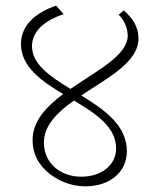

<svg xmlns="http://www.w3.org/2000/svg" viewBox="-20 -655 563 678"><path d="M282 3C366 3 428 -46 428 -121C428 -213 348 -268 267 -318C360 -380 469 -435 469 -519C469 -560 449 -591 417 -618L399 -603C414 -589 431 -561 431 -529C431 -459 322 -406 229 -341C157 -385 93 -428 93 -492C93 -545 138 -583 205 -605L178 -635C107 -611 54 -566 54 -500C54 -419 126 -369 203 -323C143 -278 95 -227 95 -160C95 -113 115 -72 158 -39C194 -12 237 3 282 3ZM135 -151C135 -212 182 -258 241 -300C318 -254 390 -207 390 -131C390 -71 337 -31 267 -31C192 -31 135 -80 135 -151Z"/></svg>

Font: Noto Serif Devanagari ExtraLight
Style: Regular
Weight: 200
Designer: Universal Thirst, Indian Type Foundry and the Monotype Design Team
Foundry: Monotype Imaging Inc.
Version: Version 2.004